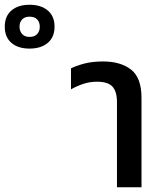

<svg xmlns="http://www.w3.org/2000/svg" viewBox="-280 -786 686 806"><path d="M211 0V-358Q211 -402 192 -422.5Q173 -443 128 -443Q97 -443 70 -434Q43 -425 18 -411V-499Q37 -509 71.5 -518.5Q106 -528 153 -528Q226 -528 270 -494Q314 -460 314 -375V0ZM-156 -582Q-204 -582 -232 -606Q-260 -630 -260 -674Q-260 -718 -232 -742Q-204 -766 -156 -766Q-108 -766 -79.5 -742Q-51 -718 -51 -674Q-51 -630 -79.5 -606Q-108 -582 -156 -582ZM-156 -631Q-135 -631 -124 -643Q-113 -655 -113 -674Q-113 -693 -124 -704.5Q-135 -716 -156 -716Q-176 -716 -187 -704.5Q-198 -693 -198 -674Q-198 -655 -187 -643Q-176 -631 -156 -631Z"/></svg>

Font: Noto Sans Thai UI SemCond Med
Style: Regular
Weight: 500
Width: 4
Designer: Monotype Design Team
Foundry: Monotype Imaging Inc.
Version: Version 2.000; ttfautohint (v1.8.4.7-5d5b)